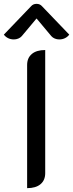

<svg xmlns="http://www.w3.org/2000/svg" viewBox="-51 -969 380 998"><path d="M90 -631Q90 -668 114.5 -688.5Q139 -709 184 -709V-69Q184 -32 159.5 -11.5Q135 9 90 9ZM21 -764Q5 -764 -8.5 -770.5Q-22 -777 -31 -789L110 -936Q121 -949 139 -949Q157 -949 168 -936L309 -789Q300 -777 286.5 -770.5Q273 -764 257 -764Q245 -764 234 -768.5Q223 -773 216 -781L139 -873L62 -781Q55 -773 44 -768.5Q33 -764 21 -764Z"/></svg>

Font: K2D
Style: Regular
Weight: 400
Version: Version 1.000; ttfautohint (v1.6)